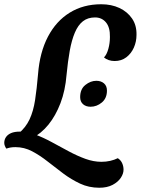

<svg xmlns="http://www.w3.org/2000/svg" viewBox="-71 -703 662 903"><path d="M78 -52 15 -74Q50 -103 68 -141.5Q86 -180 94 -232.5Q102 -285 108 -355Q116 -457 154.5 -530.5Q193 -604 257 -643.5Q321 -683 405 -683Q453 -683 490.5 -665.5Q528 -648 550 -616Q572 -584 571 -539Q571 -507 558.5 -479Q546 -451 523 -433.5Q500 -416 468 -416Q453 -416 440 -420.5Q427 -425 418 -433Q431 -446 438.5 -473Q446 -500 446 -529Q447 -574 427.5 -597.5Q408 -621 376 -621Q342 -621 319 -603Q296 -585 281 -549.5Q266 -514 257 -464Q248 -414 242 -351Q236 -277 213.5 -218Q191 -159 157 -117Q123 -75 78 -52ZM396 180Q347 180 305.5 160.5Q264 141 226.5 113Q189 85 153 56.5Q117 28 80 8.5Q43 -11 2 -11Q-13 -11 -23 -9Q-33 -7 -41 -4Q-45 -9 -48 -16.5Q-51 -24 -51 -31Q-51 -46 -43 -58Q-35 -70 -19 -77Q-3 -84 23 -84Q58 -84 95.5 -70Q133 -56 172.5 -34.5Q212 -13 252 8.5Q292 30 330.5 44Q369 58 406 58Q428 58 447.5 53.5Q467 49 483 41Q497 50 503.5 64.5Q510 79 510 95Q510 114 497 133.5Q484 153 458.5 166.5Q433 180 396 180ZM355 -201Q333 -201 319.5 -213Q306 -225 306 -246Q306 -284 330.5 -303.5Q355 -323 382 -323Q404 -323 418 -311Q432 -299 432 -277Q432 -241 408 -221Q384 -201 355 -201Z"/></svg>

Font: Sansita Swashed Light Medium
Style: Regular
Weight: 500
Version: Version 1.003